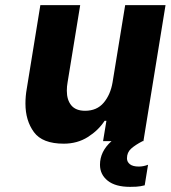

<svg xmlns="http://www.w3.org/2000/svg" viewBox="-20 -549 664 747"><path d="M520 99Q538 99 556 92L543 172Q539 173 526.5 175.5Q514 178 486 178Q429 178 399 154Q369 130 369 92Q369 40 414 0H381L394 -79H387Q363 -42 322 -16Q281 10 228 10Q145 10 112 -35Q79 -80 79 -146Q79 -175 84 -203L137 -529H292L243 -229Q240 -213 240 -196Q240 -160 257.5 -139Q275 -118 311 -118Q357 -118 383.5 -149.5Q410 -181 418 -229L467 -529H624L538 0H535Q506 15 490 29.5Q474 44 474 67Q474 81 485.5 90Q497 99 520 99Z"/></svg>

Font: Be Vietnam ExtraBold
Style: Italic
Weight: 800
Italic angle: -9.778°
Designer: Gabriel Lam
Foundry: TypeRant
Version: Version 3.000